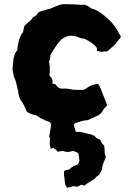

<svg xmlns="http://www.w3.org/2000/svg" viewBox="-20 -626 641 925"><path d="M561 -445Q559 -441 555.5 -438Q552 -435 549 -431Q542 -423 537 -415Q536 -414 534 -412Q532 -410 530 -408Q523 -401 515 -394.5Q507 -388 500 -381Q496 -377 492.5 -378Q489 -379 484 -379Q481 -378 477 -377.5Q473 -377 469 -376Q464 -377 458 -378.5Q452 -380 447 -381Q447 -381 447 -387Q447 -393 445 -398Q434 -411 420 -420.5Q406 -430 390 -438Q383 -441 376 -441Q369 -441 362 -445Q344 -454 316 -454Q308 -453 297 -448.5Q286 -444 275 -435Q259 -419 247.5 -400.5Q236 -382 223 -362Q222 -356 222 -350Q222 -344 220 -337Q220 -336 219 -335Q218 -334 217 -332L216 -330Q217 -322 218.5 -314Q220 -306 220 -298Q221 -284 218 -266Q218 -261 222 -257.5Q226 -254 229 -250Q231 -243 233 -238Q235 -233 232 -225Q232 -225 233 -224.5Q234 -224 235 -222H244Q250 -217 254.5 -210.5Q259 -204 269 -200Q272 -200 275.5 -199.5Q279 -199 283 -199Q291 -199 299 -199Q307 -199 315 -197Q331 -193 346.5 -193Q362 -193 378 -193Q384 -193 391 -197Q395 -199 397.5 -201Q400 -203 404 -206Q415 -213 427 -217Q439 -221 452 -222Q457 -216 460 -210Q463 -204 466 -197Q469 -187 473 -177.5Q477 -168 481 -159Q489 -138 496 -120Q492 -114 492 -114Q488 -110 483.5 -105Q479 -100 476 -94Q466 -75 446 -67Q436 -63 425.5 -57.5Q415 -52 402 -47Q388 -47 373 -42.5Q358 -38 343 -33Q336 -30 335 -23Q337 -21 336 -21Q338 -14 340.5 -7Q343 0 345 8Q349 8 353 10Q357 10 360 9.5Q363 9 366 9Q378 12 389.5 15Q401 18 413 20Q418 21 423.5 23.5Q429 26 434 28Q437 31 440.5 34.5Q444 38 448 40Q451 43 455 44Q459 45 462 47Q465 51 467 55.5Q469 60 471 64Q474 67 476.5 70Q479 73 482 76Q484 89 484 103Q484 117 490 130Q483 146 477.5 162Q472 178 470 194Q467 200 463.5 205.5Q460 211 458 216Q456 217 455 218.5Q454 220 452 221Q445 224 440 230.5Q435 237 428 241Q421 245 414 249Q407 253 400 258Q396 260 392.5 263.5Q389 267 386 269Q384 268 381.5 267Q379 266 377 265Q370 263 364.5 267.5Q359 272 350 274Q349 273 345.5 272.5Q342 272 337 271Q330 271 321.5 274Q313 277 305 279Q300 275 298 270.5Q296 266 294 262Q292 251 291.5 241Q291 231 289 221Q288 216 288.5 210Q289 204 289 198Q291 197 292.5 195.5Q294 194 297 194Q300 192 304.5 192Q309 192 313 191Q322 181 333.5 175Q345 169 355 166Q360 158 361.5 153Q363 148 362 141Q361 134 360 127.5Q359 121 358 115Q353 108 346.5 106Q340 104 332 101Q326 102 319.5 104Q313 106 306 106Q300 106 293.5 104Q287 102 279 101Q276 102 271.5 102.5Q267 103 262 105Q258 105 255 101.5Q252 98 250 95Q243 92 238 86Q234 88 231 89Q228 90 225 91Q220 74 219.5 68.5Q219 63 221 47V40Q220 38 219 36Q218 34 217 31Q218 24 219.5 17Q221 10 222 3Q223 -5 224.5 -11.5Q226 -18 227 -25Q225 -29 223.5 -31.5Q222 -34 220 -38Q216 -40 211.5 -41Q207 -42 202 -44Q198 -46 194 -48Q190 -50 185 -52Q183 -54 179.5 -55Q176 -56 174 -57Q167 -65 158 -68.5Q149 -72 139 -74Q131 -76 124.5 -79.5Q118 -83 110 -87Q103 -102 96 -117.5Q89 -133 78 -145Q74 -156 71 -165.5Q68 -175 68 -185Q63 -203 59.5 -221Q56 -239 47 -256Q46 -260 45.5 -264Q45 -268 44 -271Q43 -277 42 -282.5Q41 -288 40 -294L44 -329Q44 -346 52 -367Q54 -372 57.5 -376.5Q61 -381 64 -386Q64 -398 66.5 -410.5Q69 -423 72 -435Q76 -445 80 -454.5Q84 -464 91 -471Q93 -479 94 -486Q95 -493 97 -499Q99 -501 99.5 -502.5Q100 -504 101 -505Q108 -510 113.5 -516Q119 -522 126 -526Q129 -529 132 -533Q135 -537 139 -543Q141 -545 145 -546.5Q149 -548 154 -551Q156 -553 158.5 -556.5Q161 -560 162 -564Q167 -567 172 -570Q177 -573 182 -573Q192 -575 201 -578.5Q210 -582 220 -583Q225 -585 230 -587.5Q235 -590 240 -592Q254 -598 268 -602.5Q282 -607 298 -606Q315 -605 332.5 -605Q350 -605 366 -603Q368 -602 370 -602.5Q372 -603 375 -603H388Q391 -602 394 -601Q397 -600 400 -599Q406 -596 411.5 -591Q417 -586 424 -584Q438 -581 450 -573.5Q462 -566 473 -558Q489 -546 504.5 -531.5Q520 -517 532 -500Q540 -490 546.5 -478Q553 -466 560 -454Q562 -453 561.5 -450Q561 -447 561 -445Z"/></svg>

Font: Darumadrop One
Style: Regular
Weight: 400
Version: Version 1.000